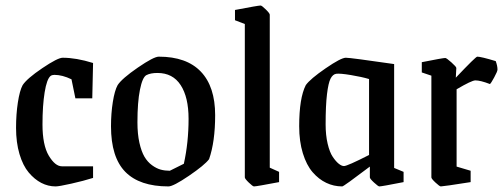

<svg xmlns="http://www.w3.org/2000/svg" viewBox="-20 -666 1822 695"><path d="M181.2 8.8Q154.3 8.8 129.6 -3.9Q105 -16.6 84 -41.5Q63 -66.4 50.5 -108.4Q38.1 -150.4 38.1 -203.1Q38.1 -252.4 44.7 -295.4Q51.3 -338.4 62 -357.9Q77.6 -381.8 133.3 -419.4Q189 -457 207 -457Q255.9 -457 316.9 -438L314 -310.1H252.9L238.8 -378.9Q205.6 -395 176.8 -395Q168.5 -395 163.1 -391.1Q149.4 -379.9 141.6 -331.8Q133.8 -283.7 133.8 -215.8Q133.8 -140.6 156.7 -102.3Q179.7 -64 204.1 -64H316.9V-22Q282.7 -11.2 238 -1.2Q193.4 8.8 181.2 8.8Z M589.8 8.8Q485.4 8.8 433.6 -43.9Q381.8 -96.7 381.8 -209Q381.8 -255.4 388.4 -296.9Q395 -338.4 405.8 -357.9Q421.4 -381.8 479 -421.4Q536.6 -460.9 554.7 -460.9Q655.3 -460.9 707 -406.7Q758.8 -352.5 758.8 -249Q758.8 -152.8 736.8 -89.8Q720.7 -68.4 664.1 -29.8Q607.4 8.8 589.8 8.8ZM594.7 -47.9 645.5 -73.2Q662.6 -150.4 662.6 -235.8Q662.6 -314 634 -357.9Q605.5 -401.9 549.8 -401.9Q524.9 -401.9 509.8 -394Q495.6 -386.2 486.6 -341.3Q477.5 -296.4 477.5 -223.1Q477.5 -181.2 484.6 -149.4Q491.7 -117.7 502.9 -98.6Q514.2 -79.6 530.3 -67.9Q546.4 -56.2 561.8 -52Q577.1 -47.9 594.7 -47.9Z M899.4 8.8Q895 8.8 880.6 -5.1Q866.2 -19 866.2 -23.9V-579.1L830.6 -592.8V-629.9Q914.6 -646 923.3 -646Q927.7 -646 942.1 -631.8Q956.5 -617.7 956.5 -612.8V-59.1L990.2 -43.9V-6.8Q908.2 8.8 899.4 8.8Z M1218.8 8.8Q1188 8.8 1160.9 -4.2Q1133.8 -17.1 1111.6 -42.7Q1089.4 -68.4 1076.2 -111.3Q1063 -154.3 1063 -209Q1063 -311 1086.9 -357.9Q1103 -380.4 1158.7 -418.7Q1214.4 -457 1231.9 -457Q1249 -457 1406.7 -434.1V-58.1L1440.9 -43.9V-6.8Q1361.8 8.8 1353 8.8Q1349.1 8.8 1334 -5.1Q1318.8 -19 1318.8 -23.9V-63Q1224.1 8.8 1218.8 8.8ZM1225.1 -64.9Q1237.3 -64.9 1315.9 -105V-379.9Q1290 -387.7 1250.2 -394.3Q1210.4 -400.9 1196.8 -398.9Q1184.6 -397 1176.5 -381.3Q1168.5 -365.7 1163.6 -324.7Q1158.7 -283.7 1158.7 -215.8Q1158.7 -176.8 1166 -145.8Q1173.3 -114.7 1184.6 -98.1Q1195.8 -81.5 1206.3 -73.2Q1216.8 -64.9 1225.1 -64.9Z M1575.7 8.8Q1571.3 8.8 1556.4 -5.1Q1541.5 -19 1541.5 -23.9V-392.1L1506.8 -403.8V-440.9Q1583 -456.1 1591.8 -456.1Q1596.2 -456.1 1614 -440.2Q1631.8 -424.3 1631.8 -419.9L1629.9 -384.8Q1702.1 -460.9 1707.5 -460.9Q1721.2 -460.9 1774.4 -444.8Q1780.8 -427.7 1780.8 -414.1Q1780.8 -407.7 1769 -386Q1757.3 -364.3 1753.4 -361.8Q1719.2 -375 1700.7 -375Q1687.5 -375 1632.8 -342.8V-63L1683.6 -47.9V-6.8Q1584.5 8.8 1575.7 8.8Z"/></svg>

Font: Grenze
Style: Regular
Weight: 400
Designer: Renata Polastri
Foundry: Omnibus-Type
Version: Version 1.002;PS 001.002;hotconv 1.0.88;makeotf.lib2.5.64775